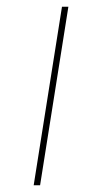

<svg xmlns="http://www.w3.org/2000/svg" viewBox="-20 -550 307 570"><path d="M99 0H80L164 -530H183Z"/></svg>

Font: Georama Extra Expanded Thin
Style: Italic
Weight: 100
Width: 8
Italic angle: -9°
Designer: Jean-Baptiste Levee
Foundry: Production Type
Version: Version 1.000